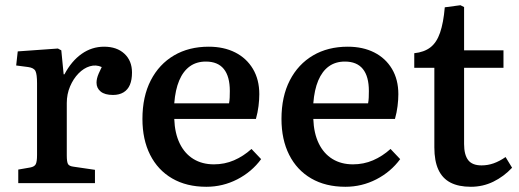

<svg xmlns="http://www.w3.org/2000/svg" viewBox="-20 -702 1988 736"><path d="M50 0V-52L96 -60Q112 -63 117 -72.5Q122 -82 122 -108V-383Q122 -417 116 -429.5Q110 -442 88 -445L42 -451L48 -505L202 -516L215 -509L224 -417H227Q254 -468 293 -495.5Q332 -523 379 -523Q428 -523 457 -496Q486 -469 486 -424Q486 -396 478 -377Q470 -358 453.5 -348Q437 -338 413 -338Q382 -338 366 -351Q350 -364 350 -385Q350 -393 352 -401.5Q354 -410 358.5 -420.5Q363 -431 370 -445Q348 -455 324.5 -448Q301 -441 281 -420.5Q261 -400 248.5 -370.5Q236 -341 236 -307V-106Q236 -82 240.5 -73.5Q245 -65 262 -63L344 -51V0Z M771 14Q695 14 640 -18Q585 -50 555.5 -108.5Q526 -167 526 -246Q526 -332 558 -394Q590 -456 647 -489.5Q704 -523 780 -523Q838 -523 881.5 -501Q925 -479 949.5 -438Q974 -397 974 -341Q974 -320 971 -295.5Q968 -271 961 -246H648Q650 -191 669 -152Q688 -113 721.5 -92.5Q755 -72 800 -72Q841 -72 877 -87.5Q913 -103 944 -131L981 -92Q945 -43 889.5 -14.5Q834 14 771 14ZM648 -306H858Q860 -316 860.5 -328Q861 -340 861 -353Q861 -409 838 -437.5Q815 -466 769 -466Q733 -466 707.5 -447.5Q682 -429 667 -393.5Q652 -358 648 -306Z M1304 14Q1228 14 1173 -18Q1118 -50 1088.5 -108.5Q1059 -167 1059 -246Q1059 -332 1091 -394Q1123 -456 1180 -489.5Q1237 -523 1313 -523Q1371 -523 1414.5 -501Q1458 -479 1482.5 -438Q1507 -397 1507 -341Q1507 -320 1504 -295.5Q1501 -271 1494 -246H1181Q1183 -191 1202 -152Q1221 -113 1254.5 -92.5Q1288 -72 1333 -72Q1374 -72 1410 -87.5Q1446 -103 1477 -131L1514 -92Q1478 -43 1422.5 -14.5Q1367 14 1304 14ZM1181 -306H1391Q1393 -316 1393.5 -328Q1394 -340 1394 -353Q1394 -409 1371 -437.5Q1348 -466 1302 -466Q1266 -466 1240.5 -447.5Q1215 -429 1200 -393.5Q1185 -358 1181 -306Z M1785 14Q1738 14 1707 -2Q1676 -18 1660.5 -51.5Q1645 -85 1645 -137V-442H1568V-498Q1606 -502 1630 -520.5Q1654 -539 1667 -577Q1680 -615 1685 -674L1745 -682L1759 -675V-509H1910V-442H1759V-150Q1759 -109 1774.5 -88.5Q1790 -68 1826 -68Q1850 -68 1872.5 -76Q1895 -84 1918 -100L1943 -59Q1911 -25 1871 -5.5Q1831 14 1785 14Z"/></svg>

Font: Literata 18pt Medium
Style: Regular
Weight: 500
Designer: Latin by Veronika Burian and Jose Scaglione. Greek by Irene Vlachou. Cyrillic by Vera Evstafieva.
Foundry: TypeTogether
Version: Version 3.103;gftools[0.9.29]